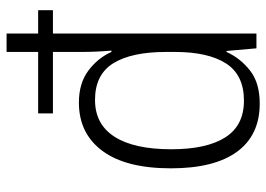

<svg xmlns="http://www.w3.org/2000/svg" viewBox="-133 -667 810 584"><g transform="rotate(-90 272.0 -375.0)"><path d="M249 10Q153 10 102.5 -59Q52 -128 52 -260Q52 -397 105 -468.5Q158 -540 252 -540Q311 -540 349.5 -511Q388 -482 406 -441H410Q406 -489 406 -533V-619H219V-664H406V-760H462V-664H533V-619H462V0H417L409 -91H406Q387 -49 349.5 -19.5Q312 10 249 10ZM258 -38Q336 -38 371 -92.5Q406 -147 406 -248V-275Q406 -380 371.5 -435.5Q337 -491 260 -491Q186 -491 148 -431.5Q110 -372 110 -259Q110 -152 146 -95Q182 -38 258 -38Z"/></g></svg>

Font: Noto Sans Lao UI SemCond Light
Style: Regular
Weight: 300
Width: 4
Designer: Monotype Design Team
Foundry: Monotype Imaging Inc.
Version: Version 2.000; ttfautohint (v1.8.4.7-5d5b)